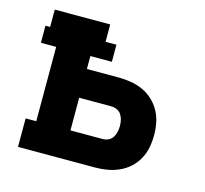

<svg xmlns="http://www.w3.org/2000/svg" viewBox="-83 -623 766 716"><g transform="rotate(15 300.0 -265.0)"><path d="M44 0V-110H85V-397H26V-463H44V-530H258V-463H300V-397H217V-347H341Q365 -347 388.5 -343Q412 -339 434 -329Q456 -319 473.5 -302.5Q491 -286 502.5 -265Q514 -244 518.5 -220.5Q523 -197 523 -173Q523 -149 518.5 -125.5Q514 -102 502.5 -81Q491 -60 473.5 -44Q456 -28 434 -18Q412 -8 388.5 -4Q365 0 341 0ZM341 -110Q353 -110 363.5 -115Q374 -120 380 -129.5Q386 -139 388.5 -150.5Q391 -162 391 -173Q391 -185 388.5 -196Q386 -207 380 -216.5Q374 -226 363.5 -231Q353 -236 341 -236H217V-110Z"/></g></svg>

Font: Iosevka Curly Slab XBdEx
Style: Regular
Weight: 800
Width: 7
Monospace: yes
Designer: Belleve Invis
Foundry: Belleve Invis
Version: Version 11.0.0; ttfautohint (v1.8.3)